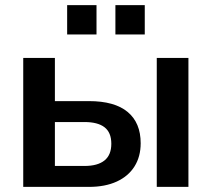

<svg xmlns="http://www.w3.org/2000/svg" viewBox="-20 -732 829 752"><path d="M71 0V-505H195V-336H328Q429 -336 480 -293.5Q531 -251 531 -171Q531 -119 507 -80.5Q483 -42 437.5 -21Q392 0 328 0ZM195 -82H311Q362.4 -82 389.2 -103.5Q416 -125 416 -169Q416 -212.9 389.5 -233.5Q363 -254 311 -254H195ZM594 0V-505H718V0ZM432 -597V-712H547V-597ZM243 -597V-712H358V-597Z"/></svg>

Font: Mulish ExtraLight
Style: Regular
Weight: 200
Designer: Vernon Adams
Foundry: Vernon Adams
Version: Version 3.603